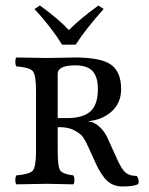

<svg xmlns="http://www.w3.org/2000/svg" viewBox="-20 -672 546 702"><path d="M207 -508.8Q168.9 -570.8 106 -639.2L126 -651.9Q196.8 -600.1 231.9 -562Q270 -601.1 339.8 -651.9L358.9 -639.2Q292 -564 256.8 -508.8ZM337.9 -346.2Q337.9 -391.1 318.4 -412.1Q298.8 -433.1 255.9 -433.1Q190.9 -433.1 190.9 -401.9V-240.2H225.1Q283.2 -240.2 310.5 -264.6Q337.9 -289.1 337.9 -346.2ZM190.9 -122.1Q190.9 -62 200.4 -48.6Q210 -35.2 248 -30.8Q252 -25.9 252 -13.9Q252 -2 248 2Q162.1 0 151.9 0Q124 0 40 2Q36.1 -2 36.1 -13.9Q36.1 -25.9 40 -30.8Q87.9 -34.7 99.9 -48.3Q111.8 -62 111.8 -122.1V-337.9Q111.8 -397.9 99.9 -411.9Q87.9 -425.8 40 -429.2Q36.1 -434.1 36.1 -446Q36.1 -458 40 -461.9Q126 -460 150.9 -460Q171.9 -460 206.5 -460.9Q241.2 -461.9 252 -461.9Q350.1 -461.9 386.5 -435.1Q422.9 -408.2 422.9 -346.2Q422.9 -296.4 388.9 -265.1Q355 -233.9 303.2 -229V-228Q326.2 -226.1 346.2 -206.1Q366.2 -186 376 -161.1L410.2 -85.9Q425.3 -52.7 439.2 -40.8Q453.1 -28.8 480 -28.8Q489.7 -16.6 485.8 1Q468.8 9.8 428.2 9.8Q394 9.8 371.6 -11.2Q349.1 -32.2 328.1 -79.1L300.8 -139.2Q292 -158.2 283.4 -170.7Q274.9 -183.1 252.4 -195.1Q230 -207 199.2 -207H190.9Z"/></svg>

Font: Linux Libertine Capitals
Style: Small Caps
Weight: 400
Designer: Philipp H. Poll
Foundry: Philipp H. Poll
Version: Version 5.1.3